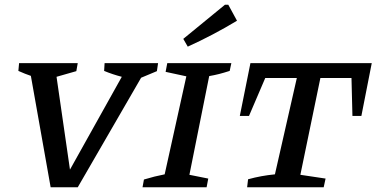

<svg xmlns="http://www.w3.org/2000/svg" viewBox="-20 -795 1598 815"><path d="M195 0 111 -473Q87 -481 58 -494L61 -527H310L304 -493L220 -469L277 -75L497 -469Q458 -479 422 -494L424 -527H651L646 -493L579 -465L310 0Z M585 0 591 -33Q614 -40 636 -45.5Q658 -51 679 -55L771 -471L683 -490L690 -527H962L955 -494Q930 -486 910.5 -481Q891 -476 868 -472L784 -53L864 -37L857 0ZM777 -597 758 -630 935 -775H949L986 -707Q885 -646 777 -597Z M1558 -527 1514 -303H1476L1472 -464H1340L1255 -53L1362 -37L1354 0H1029L1033 -34Q1062 -42 1089.5 -47Q1117 -52 1147 -55L1240 -464H1106L1037 -303H998L1043 -527Z"/></svg>

Font: Piazzolla SC Medium
Style: Italic
Weight: 500
Italic angle: -11.3°
Designer: Juan Pablo del Peral
Foundry: Huerta Tipografica
Version: Version 1.330